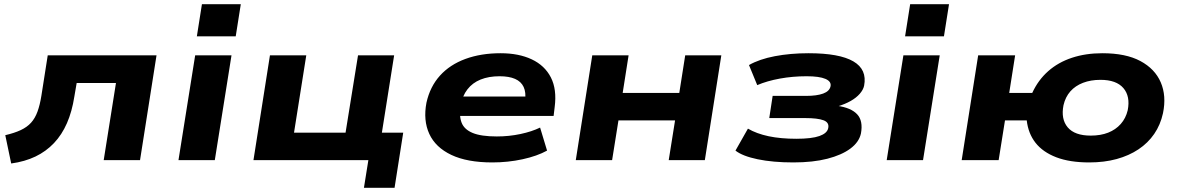

<svg xmlns="http://www.w3.org/2000/svg" viewBox="-20 -758 5588 909"><path d="M33 16 5 -118Q48 -128 78 -142Q108 -156 127 -177Q146 -198 157.5 -229.5Q169 -261 176 -305L206 -496H721L643 0H471L529 -365H343L332 -301Q321 -230 297 -175Q273 -120 235.5 -80.5Q198 -41 148 -17Q98 7 33 16Z M912 -586 936 -738H1120L1096 -586ZM825 0 904 -496H1076L997 0Z M1703 131 1724 0H1180L1258 -496H1430L1372 -130H1616L1675 -496H1846L1788 -130H1889L1848 131Z M2311 11Q2192 11 2117 -24.5Q2042 -60 2012.5 -124Q1983 -188 1999 -272Q2016 -348 2063 -400Q2110 -452 2183.5 -479Q2257 -506 2350 -506Q2436 -506 2497.5 -477Q2559 -448 2588 -391.5Q2617 -335 2606 -251L2601 -209H2129L2142 -301H2491L2466 -281Q2471 -321 2459 -346.5Q2447 -372 2418.5 -384.5Q2390 -397 2345 -397Q2294 -397 2255.5 -381.5Q2217 -366 2193 -335Q2169 -304 2161 -259V-256Q2153 -209 2165.5 -177Q2178 -145 2218 -128.5Q2258 -112 2332 -112Q2390 -112 2444 -123.5Q2498 -135 2537 -154L2570 -45Q2523 -19 2454 -4Q2385 11 2311 11Z M2706 0 2784 -496H2956L2928 -318H3196L3224 -496H3395L3317 0H3146L3176 -188H2908L2878 0Z M3736 11Q3639 11 3567 -4Q3495 -19 3462 -45L3521 -149Q3562 -125 3619 -113Q3676 -101 3750 -101Q3823 -101 3859.5 -114Q3896 -127 3901 -151Q3907 -178 3879 -188.5Q3851 -199 3792 -199H3622L3638 -304H3796Q3847 -304 3877 -315Q3907 -326 3912 -349Q3917 -372 3888 -384.5Q3859 -397 3799 -397Q3733 -397 3672.5 -386Q3612 -375 3565 -355L3526 -450Q3575 -478 3648.5 -492Q3722 -506 3808 -506Q3954 -506 4020 -467.5Q4086 -429 4071 -352Q4067 -333 4050.5 -314Q4034 -295 4007.5 -280Q3981 -265 3945 -254L3944 -257Q4009 -248 4038 -217Q4067 -186 4056 -126Q4047 -85 4006 -54.5Q3965 -24 3897 -6.5Q3829 11 3736 11Z M4265 -586 4289 -738H4473L4449 -586ZM4178 0 4257 -496H4429L4350 0Z M5137 11Q5044 11 4980.5 -13.5Q4917 -38 4882.5 -82Q4848 -126 4841 -188H4738L4708 0H4533L4611 -496H4786L4758 -318H4867Q4895 -379 4942.5 -421Q4990 -463 5055 -484.5Q5120 -506 5199 -506Q5310 -506 5379 -469Q5448 -432 5475.5 -368Q5503 -304 5486 -222Q5474 -167 5444.5 -124Q5415 -81 5370 -51Q5325 -21 5266.5 -5Q5208 11 5137 11ZM5144 -116Q5191 -116 5226.5 -130Q5262 -144 5286 -171Q5310 -198 5319 -236Q5332 -302 5298.5 -341Q5265 -380 5190 -380Q5144 -380 5107.5 -366Q5071 -352 5047.5 -325.5Q5024 -299 5015 -260Q5002 -194 5035 -155Q5068 -116 5144 -116Z"/></svg>

Font: Nunito Sans 10pt Expanded ExtraBold
Style: Italic
Weight: 800
Width: 7
Italic angle: -9°
Designer: Vernon Adams
Foundry: Vernon Adams
Version: Version 3.101;gftools[0.9.27]